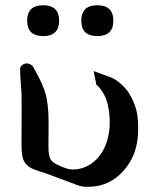

<svg xmlns="http://www.w3.org/2000/svg" viewBox="-20 -703 571 745"><path d="M151.4 -32.7Q107.9 -44.4 91.8 -56.6Q73.7 -69.3 68.4 -90.8Q63.5 -107.9 63.5 -144L64 -288.6Q64 -325.2 63.5 -338.9Q62 -368.2 60.1 -388.2Q58.1 -408.2 58.1 -436.5Q58.1 -447.3 73.2 -454.6Q78.1 -457 84 -457Q93.8 -457 106 -447.8Q146 -380.9 158.7 -332.5Q166 -299.8 168 -256.8Q168.5 -240.7 168.5 -223.6V-206.5Q168 -179.7 168 -146V-133.3Q168 -113.8 170.4 -102.5Q173.3 -84 185.5 -74.2Q197.8 -64 232.4 -51.3Q244.1 -46.9 253.4 -45.9Q258.8 -45.4 264.2 -45.4Q280.3 -45.4 296.9 -50.3Q339.4 -62 369.6 -103Q399.4 -144 405.3 -209.5Q405.8 -218.8 405.8 -229Q405.8 -262.2 398.4 -296.4Q388.7 -338.4 360.8 -368.2Q359.9 -369.6 354 -374L343.3 -427.2L409.7 -402.8Q422.9 -397.5 436 -388.2Q466.8 -363.8 480.5 -341.8Q506.3 -299.3 512.7 -257.8Q516.1 -233.4 516.1 -206.5Q516.1 -188.5 514.6 -169.9Q506.8 -91.8 456.5 -37.1Q403.8 19 331.5 21.5Q324.2 22 310.5 22Q295.9 21 281.2 15.6ZM147.5 -682.6Q209.5 -682.6 209.5 -622.6Q209.5 -563 147.5 -563Q85.4 -563 85.4 -622.6Q85.4 -682.6 147.5 -682.6ZM357.4 -682.6Q419.9 -682.6 419.9 -622.6Q419.9 -563 357.4 -563Q295.4 -563 295.4 -622.6Q295.4 -682.6 357.4 -682.6Z"/></svg>

Font: Caudex
Style: Bold
Weight: 700
Version: Version 1.01